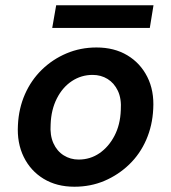

<svg xmlns="http://www.w3.org/2000/svg" viewBox="-20 -696 649 728"><path d="M262 12Q195 12 145.5 -18Q96 -48 70 -101Q44 -154 48 -222Q51 -285 74.5 -338.5Q98 -392 138.5 -431.5Q179 -471 232 -493.5Q285 -516 346 -516Q413 -516 462.5 -486.5Q512 -457 538.5 -404.5Q565 -352 561 -283Q558 -220 534.5 -166Q511 -112 470 -72.5Q429 -33 376.5 -10.5Q324 12 262 12ZM278 -91Q322 -91 357 -115Q392 -139 414 -181Q436 -223 438 -278Q441 -322 427 -351.5Q413 -381 388 -396.5Q363 -412 331 -412Q288 -412 252.5 -388.5Q217 -365 195.5 -322.5Q174 -280 172 -225Q169 -183 182.5 -153Q196 -123 221.5 -107Q247 -91 278 -91ZM178 -590 193 -676H562L548 -590Z"/></svg>

Font: DM Sans SemiBold
Style: Italic
Weight: 600
Italic angle: -10°
Designer: Colophon Foundry, Jonny Pinhorn
Foundry: Colophon Foundry
Version: Version 4.004;gftools[0.9.30]